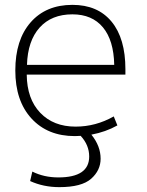

<svg xmlns="http://www.w3.org/2000/svg" viewBox="-20 -550 604 790"><path d="M91 -283H450Q448 -384 403.5 -437.5Q359 -491 278 -491Q192 -491 143 -436.5Q94 -382 91 -283ZM356 4Q394 51 394 103Q394 151 355 185.5Q316 220 224 220Q159 220 104 195L113 156Q161 180 220 180Q347 180 347 94Q347 47 312 9Q308 9 300 9.5Q292 10 288 10Q176 10 109.5 -62.5Q43 -135 43 -260Q43 -386 106 -458Q169 -530 278 -530Q382 -530 439 -461Q496 -392 496 -265V-243H90Q91 -143 145.5 -86Q200 -29 291 -29Q374 -29 448 -71L463 -34Q415 -7 356 4Z"/></svg>

Font: M PLUS 1p Light
Style: Regular
Weight: 300
Version: Version 1.061